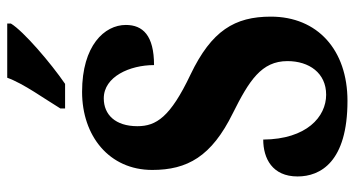

<svg xmlns="http://www.w3.org/2000/svg" viewBox="-245 -726 981 531"><g transform="rotate(-90 245.5 -460.5)"><path d="M211 -784V-771H279C336 -810 425 -886 446 -921V-931H296C280 -886 237 -827 211 -784ZM232 10C373 10 465 -73 465 -202C465 -302 426 -366 305 -424C187 -480 162 -519 162 -571C162 -632 194 -664 239 -664C299 -664 331 -592 331 -525C413 -525 442 -556 442 -603C442 -662 385 -724 257 -724C135 -724 41 -649 41 -530C41 -433 78 -366 198 -307C288 -262 342 -228 342 -156C342 -96 309 -49 249 -49C188 -49 126 -103 125 -223C73 -223 23 -198 23 -128C23 -65 63 10 232 10Z"/></g></svg>

Font: Noto Serif Sinhala ExtraCondensed ExtraBold
Style: Regular
Weight: 800
Width: 2
Designer: Jelle Bosma - Monotype Design Team
Foundry: Monotype Imaging Inc.
Version: Version 2.007